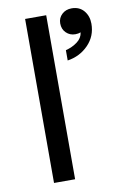

<svg xmlns="http://www.w3.org/2000/svg" viewBox="-82 -758 517 807"><g transform="rotate(-10 176.5 -355.0)"><path d="M228 -497V-541Q256 -548 277.5 -564Q299 -580 302 -604Q292 -600 279 -600Q256 -600 240 -615.5Q224 -631 224 -656Q224 -679 240.5 -694.5Q257 -710 282 -710Q315 -710 334 -687.5Q353 -665 353 -632Q353 -579 317 -542Q281 -505 228 -497ZM82 0V-700H172V0Z"/></g></svg>

Font: Hedvig Letters Sans
Style: Regular
Weight: 400
Designer: Alexander Örn & Tor Weibull
Foundry: Kanon Foundry
Version: Version 1.000; ttfautohint (v1.8.4.7-5d5b)